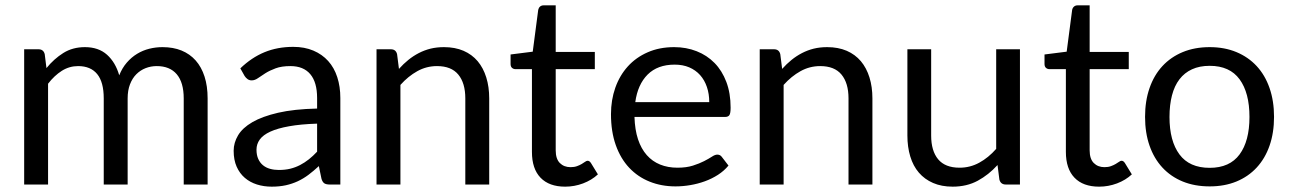

<svg xmlns="http://www.w3.org/2000/svg" viewBox="-20 -691 4833 719"><path d="M70.5 0V-506.5H124Q143 -506.5 147.5 -488L154 -436Q182 -470.5 217 -492.5Q252 -514.5 298 -514.5Q349 -514.5 380.8 -486Q412.5 -457.5 426.5 -409Q437.5 -436.5 454.8 -456.5Q472 -476.5 493.5 -489.5Q515 -502.5 539.2 -508.5Q563.5 -514.5 588.5 -514.5Q628.5 -514.5 659.8 -501.8Q691 -489 712.8 -464.5Q734.5 -440 746 -404.2Q757.5 -368.5 757.5 -322.5V0H668V-322.5Q668 -382 642 -412.8Q616 -443.5 567 -443.5Q545 -443.5 525.2 -435.8Q505.5 -428 490.5 -413Q475.5 -398 466.8 -375.2Q458 -352.5 458 -322.5V0H368.5V-322.5Q368.5 -383.5 344 -413.5Q319.5 -443.5 272.5 -443.5Q239.5 -443.5 211.5 -425.8Q183.5 -408 160 -377.5V0Z M1167.5 -228Q1106 -226 1062.8 -218.2Q1019.5 -210.5 992.2 -198Q965 -185.5 952.8 -168.5Q940.5 -151.5 940.5 -130.5Q940.5 -110.5 947 -96Q953.5 -81.5 964.8 -72.2Q976 -63 991.2 -58.8Q1006.5 -54.5 1024 -54.5Q1047.5 -54.5 1067 -59.2Q1086.5 -64 1103.8 -73Q1121 -82 1136.8 -94.5Q1152.5 -107 1167.5 -123ZM880 -435Q922 -475.5 970.5 -495.5Q1019 -515.5 1078 -515.5Q1120.5 -515.5 1153.5 -501.5Q1186.5 -487.5 1209 -462.5Q1231.5 -437.5 1243 -402Q1254.5 -366.5 1254.5 -324V0H1215Q1202 0 1195 -4.2Q1188 -8.5 1184 -21L1174 -69Q1154 -50.5 1135 -36.2Q1116 -22 1095 -12.2Q1074 -2.5 1050.2 2.8Q1026.5 8 997.5 8Q968 8 942 -0.2Q916 -8.5 896.8 -25Q877.5 -41.5 866.2 -66.8Q855 -92 855 -126.5Q855 -156.5 871.5 -184.2Q888 -212 925 -233.5Q962 -255 1021.5 -268.8Q1081 -282.5 1167.5 -284.5V-324Q1167.5 -383 1142 -413.2Q1116.5 -443.5 1067.5 -443.5Q1034.5 -443.5 1012.2 -435.2Q990 -427 973.8 -416.8Q957.5 -406.5 945.8 -398.2Q934 -390 922.5 -390Q913.5 -390 907 -394.8Q900.5 -399.5 896 -406.5Z M1474 -433Q1490.5 -451.5 1509 -466.5Q1527.5 -481.5 1548.2 -492.2Q1569 -503 1592.2 -508.8Q1615.5 -514.5 1642.5 -514.5Q1684 -514.5 1715.8 -500.8Q1747.5 -487 1768.8 -461.8Q1790 -436.5 1801 -401Q1812 -365.5 1812 -322.5V0H1722.5V-322.5Q1722.5 -380 1696.2 -411.8Q1670 -443.5 1616.5 -443.5Q1577 -443.5 1542.8 -424.5Q1508.5 -405.5 1479.5 -373V0H1390V-506.5H1443.5Q1462.5 -506.5 1467 -488Z M2096.5 8Q2036.5 8 2004.2 -25.5Q1972 -59 1972 -122V-432H1911Q1903 -432 1897.5 -436.8Q1892 -441.5 1892 -451.5V-487L1975 -497.5L1995.5 -654Q1997 -661.5 2002.2 -666.2Q2007.5 -671 2016 -671H2061V-496.5H2207.5V-432H2061V-128Q2061 -96 2076.5 -80.5Q2092 -65 2116.5 -65Q2130.5 -65 2140.8 -68.8Q2151 -72.5 2158.5 -77Q2166 -81.5 2171.2 -85.2Q2176.5 -89 2180.5 -89Q2187.5 -89 2193 -80.5L2219 -38Q2196 -16.5 2163.5 -4.2Q2131 8 2096.5 8Z M2636 -308.5Q2636 -339.5 2627.2 -365.2Q2618.5 -391 2601.8 -409.8Q2585 -428.5 2561 -438.8Q2537 -449 2506.5 -449Q2442.5 -449 2405.2 -411.8Q2368 -374.5 2359 -308.5ZM2708 -71Q2691.5 -51 2668.5 -36.2Q2645.5 -21.5 2619.2 -12Q2593 -2.5 2565 2.2Q2537 7 2509.5 7Q2457 7 2412.8 -10.8Q2368.5 -28.5 2336.2 -62.8Q2304 -97 2286 -147.5Q2268 -198 2268 -263.5Q2268 -316.5 2284.2 -362.5Q2300.5 -408.5 2331 -442.2Q2361.5 -476 2405.5 -495.2Q2449.5 -514.5 2504.5 -514.5Q2550 -514.5 2588.8 -499.2Q2627.5 -484 2655.8 -455.2Q2684 -426.5 2700 -384.2Q2716 -342 2716 -288Q2716 -267 2711.5 -260Q2707 -253 2694.5 -253H2356Q2357.5 -205 2369.2 -169.5Q2381 -134 2402 -110.2Q2423 -86.5 2452 -74.8Q2481 -63 2517 -63Q2550.5 -63 2574.8 -70.8Q2599 -78.5 2616.5 -87.5Q2634 -96.5 2645.8 -104.2Q2657.5 -112 2666 -112Q2677 -112 2683 -103.5Z M2909 -433Q2925.5 -451.5 2944 -466.5Q2962.5 -481.5 2983.2 -492.2Q3004 -503 3027.2 -508.8Q3050.5 -514.5 3077.5 -514.5Q3119 -514.5 3150.8 -500.8Q3182.5 -487 3203.8 -461.8Q3225 -436.5 3236 -401Q3247 -365.5 3247 -322.5V0H3157.5V-322.5Q3157.5 -380 3131.2 -411.8Q3105 -443.5 3051.5 -443.5Q3012 -443.5 2977.8 -424.5Q2943.5 -405.5 2914.5 -373V0H2825V-506.5H2878.5Q2897.5 -506.5 2902 -488Z M3799.5 -506.5V0H3746.5Q3727.5 0 3722.5 -18.5L3715.5 -73Q3682.5 -36.5 3641.5 -14.2Q3600.5 8 3547.5 8Q3506 8 3474.2 -5.8Q3442.5 -19.5 3421 -44.5Q3399.5 -69.5 3388.8 -105Q3378 -140.5 3378 -183.5V-506.5H3467V-183.5Q3467 -126 3493.2 -94.5Q3519.5 -63 3573.5 -63Q3613 -63 3647.2 -81.8Q3681.5 -100.5 3710.5 -133.5V-506.5Z M4096 8Q4036 8 4003.8 -25.5Q3971.5 -59 3971.5 -122V-432H3910.5Q3902.5 -432 3897 -436.8Q3891.5 -441.5 3891.5 -451.5V-487L3974.5 -497.5L3995 -654Q3996.5 -661.5 4001.8 -666.2Q4007 -671 4015.5 -671H4060.5V-496.5H4207V-432H4060.5V-128Q4060.5 -96 4076 -80.5Q4091.5 -65 4116 -65Q4130 -65 4140.2 -68.8Q4150.5 -72.5 4158 -77Q4165.5 -81.5 4170.8 -85.2Q4176 -89 4180 -89Q4187 -89 4192.5 -80.5L4218.5 -38Q4195.5 -16.5 4163 -4.2Q4130.5 8 4096 8Z M4510 -514.5Q4565.5 -514.5 4610 -496Q4654.5 -477.5 4686 -443.5Q4717.5 -409.5 4734.2 -361.2Q4751 -313 4751 -253.5Q4751 -193.5 4734.2 -145.5Q4717.5 -97.5 4686 -63.5Q4654.5 -29.5 4610 -11.2Q4565.5 7 4510 7Q4454 7 4409.2 -11.2Q4364.5 -29.5 4333 -63.5Q4301.5 -97.5 4284.8 -145.5Q4268 -193.5 4268 -253.5Q4268 -313 4284.8 -361.2Q4301.5 -409.5 4333 -443.5Q4364.5 -477.5 4409.2 -496Q4454 -514.5 4510 -514.5ZM4510 -62.5Q4585 -62.5 4622 -112.8Q4659 -163 4659 -253Q4659 -343.5 4622 -394Q4585 -444.5 4510 -444.5Q4472 -444.5 4443.8 -431.5Q4415.5 -418.5 4396.8 -394Q4378 -369.5 4368.8 -333.8Q4359.5 -298 4359.5 -253Q4359.5 -163 4396.8 -112.8Q4434 -62.5 4510 -62.5Z"/></svg>

Font: Lato 2
Style: Regular
Weight: 400
Designer: Lukasz Dziedzic with Adam Twardoch and Botio Nikoltchev
Foundry: tyPoland Lukasz Dziedzic
Version: Version 2.015; 2015-08-06; http://www.latofonts.com/